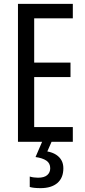

<svg xmlns="http://www.w3.org/2000/svg" viewBox="-20 -734 442 994"><path d="M357 0H73V-714H357V-639H157V-410H345V-335H157V-76H357ZM308 137Q308 187 277 213.5Q246 240 190 240Q172 240 158 238.5Q144 237 134 234V180Q144 183 155 184.5Q166 186 177 186Q209 186 224.5 172.5Q240 159 240 137Q240 111 220 97.5Q200 84 164 79L198 0H247L225 50Q252 55 270.5 67Q289 79 298.5 96.5Q308 114 308 137Z"/></svg>

Font: Noto Sans ExtraCondensed
Style: Regular
Weight: 400
Width: 2
Designer: Monotype Design Team
Foundry: Monotype Imaging Inc.
Version: Version 2.013